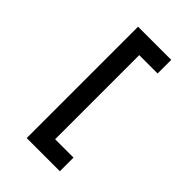

<svg xmlns="http://www.w3.org/2000/svg" viewBox="-273 -933 1146 1146"><g transform="rotate(45 300.0 -360.0)"><path d="M185 110V-830H465V-715H310V-5H465V110Z"/></g></svg>

Font: JetBrains Mono NL
Style: Bold
Weight: 700
Monospace: yes
Designer: Philipp Nurullin, Konstantin Bulenkov
Foundry: JetBrains
Version: Version 2.305; ttfautohint (v1.8.4.7-5d5b)